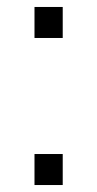

<svg xmlns="http://www.w3.org/2000/svg" viewBox="-20 -531 279 551"><path d="M160 -422H79V-511H160ZM160 0H79V-89H160Z"/></svg>

Font: Chivo Light
Style: Regular
Weight: 300
Designer: Hector Gatti
Foundry: Omnibus-Type
Version: Version 1.007